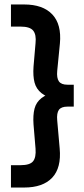

<svg xmlns="http://www.w3.org/2000/svg" viewBox="-20 -743 374 859"><path d="M88 96H29V-4H72Q114 -4 128 -21.5Q142 -39 139 -78L130 -186Q127 -228 134.5 -257Q142 -286 166 -304.5Q190 -323 236 -333V-295Q190 -307 166 -326Q142 -345 134.5 -374Q127 -403 130 -445L139 -550Q143 -588 128.5 -606Q114 -624 72 -624H29V-723H88Q172 -723 214 -678.5Q256 -634 248 -548L236 -426Q233 -394 243.5 -379Q254 -364 282 -364H310V-266H282Q254 -266 243.5 -251.5Q233 -237 236 -204L247 -79Q255 8 213.5 52Q172 96 88 96Z"/></svg>

Font: Outfit Thin SemiBold
Style: Regular
Weight: 600
Version: Version 1.100;gftools[0.9.27]